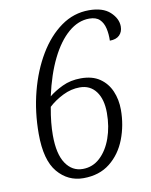

<svg xmlns="http://www.w3.org/2000/svg" viewBox="-83 -786 673 857"><g transform="rotate(-10 253.5 -357.0)"><path d="M226 10Q156 10 109.5 -45Q63 -100 63 -219Q63 -319 86.5 -409.5Q110 -500 152.5 -571Q195 -642 252.5 -683Q310 -724 379 -724Q442 -724 474.5 -694Q507 -664 507 -628Q507 -604 492 -589Q477 -574 448 -574Q449 -604 443 -630Q437 -656 421 -671.5Q405 -687 374 -687Q324 -687 279.5 -649Q235 -611 200.5 -541Q166 -471 145 -375Q169 -395 206.5 -413Q244 -431 291 -431Q343 -431 376.5 -408Q410 -385 426.5 -346.5Q443 -308 443 -262Q443 -192 419 -129.5Q395 -67 346.5 -28.5Q298 10 226 10ZM230 -31Q275 -31 308.5 -62Q342 -93 360.5 -145Q379 -197 379 -259Q379 -321 352.5 -356.5Q326 -392 279 -392Q240 -392 202.5 -373.5Q165 -355 137 -329Q130 -291 127 -260.5Q124 -230 124 -202Q124 -117 153 -74Q182 -31 230 -31Z"/></g></svg>

Font: Noto Serif Tamil SemiCondensed Light
Style: Italic
Weight: 300
Width: 4
Italic angle: -12°
Designer: Indian Type Foundry, Tom Grace, and the Monotype Design Team
Foundry: Monotype Imaging Inc.
Version: Version 2.003; ttfautohint (v1.8.4.7-5d5b)